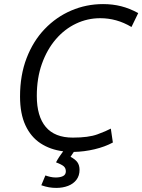

<svg xmlns="http://www.w3.org/2000/svg" viewBox="-20 -728 696 939"><path d="M255 191Q237 191 219.5 188Q202 185 182 178L202 130Q213 134 226 137Q239 140 252 140Q275 140 288.5 133Q302 126 302 110Q302 95 292.5 86Q283 77 254 66Q260 54 269.5 39.5Q279 25 289 12Q226 4 178.5 -27Q131 -58 104.5 -115Q78 -172 78 -256Q78 -360 110 -443.5Q142 -527 198.5 -586Q255 -645 328.5 -676.5Q402 -708 484 -708Q531 -708 572.5 -697.5Q614 -687 656 -664L623 -596Q586 -618 548 -628.5Q510 -639 470 -639Q408 -639 352 -612.5Q296 -586 253 -536Q210 -486 185 -416Q160 -346 160 -259Q160 -159 204 -107Q248 -55 336 -55Q413 -55 456.5 -71Q500 -87 522 -99L532 -31Q493 -10 442.5 2Q392 14 341 15Q337 21 332.5 27.5Q328 34 325 39Q348 51 358.5 65.5Q369 80 369 103Q369 131 354 151Q339 171 313 181Q287 191 255 191Z"/></svg>

Font: Ubuntu Sans
Style: Italic
Weight: 400
Italic angle: -13.5°
Designer: Dalton Maag Ltd
Foundry: Dalton Maag Ltd
Version: Version 1.006